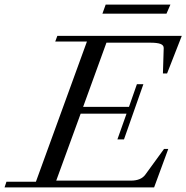

<svg xmlns="http://www.w3.org/2000/svg" viewBox="-58 -820 815 840"><path d="M390.1 -760.3 404.3 -799.8H687.5L670.4 -760.3ZM-38.1 0 -29.8 -24.9H99.1L322.3 -638.2H183.6L192.9 -663.1H737.3L672.9 -498.5H654.8L658.2 -609.4Q658.7 -622.1 644.5 -627.7Q630.4 -633.3 598.6 -633.3H407.7L305.7 -352.5H506.3L541 -451.7H569.3L484.4 -210H455.6L495.6 -322.8H294.9L188 -29.8H514.6Q558.6 -29.8 577.6 -55.7L659.7 -168.5H678.2L616.2 0Z"/></svg>

Font: Elstob 14pt
Style: Italic
Weight: 400
Italic angle: -20°
Designer: Peter S. Baker
Version: Version 1.015